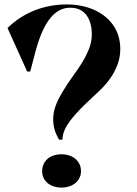

<svg xmlns="http://www.w3.org/2000/svg" viewBox="-20 -835 622 870"><path d="M282 -815Q350 -815 405 -791Q460 -767 492.5 -721.5Q525 -676 525 -612Q525 -577 513 -543.5Q501 -510 477.5 -477Q454 -444 416 -410Q359 -358 325.5 -321Q292 -284 277.5 -256Q263 -228 263 -202H248Q233 -227 227 -249Q221 -271 221 -295Q221 -323 230.5 -351Q240 -379 261 -415Q282 -451 318 -501Q348 -542 364.5 -573Q381 -604 388.5 -629Q396 -654 396 -679Q396 -717 384.5 -744Q373 -771 351.5 -785.5Q330 -800 298 -800Q246 -800 207.5 -752.5Q169 -705 142 -606L117 -511H103L14 -708Q53 -746 97 -769.5Q141 -793 188 -804Q235 -815 282 -815ZM259 -136Q283 -136 303 -127Q323 -118 335 -100.5Q347 -83 347 -59Q347 -37 335 -20Q323 -3 303 6Q283 15 259 15Q234 15 214 6Q194 -3 182.5 -20Q171 -37 171 -59Q171 -83 182.5 -100.5Q194 -118 214 -127Q234 -136 259 -136Z"/></svg>

Font: Kalnia SemiBold
Style: Regular
Weight: 600
Designer: Frida Medrano
Foundry: Frida Medrano
Version: Version 1.105